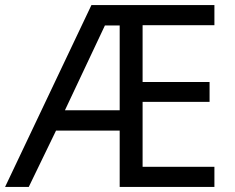

<svg xmlns="http://www.w3.org/2000/svg" viewBox="-21 -734 922 754"><path d="M821 0H449V-221H199L92 0H-1L338 -714H821V-635H539V-412H802V-334H539V-79H821ZM234 -301H449V-634H391Z"/></svg>

Font: Noto Sans Tifinagh Hawad
Style: Regular
Weight: 400
Designer: JamraPatel
Foundry: JamraPatel LLC
Version: Version 2.006; ttfautohint (v1.8.4.7-5d5b)